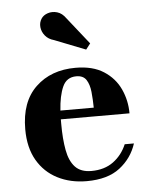

<svg xmlns="http://www.w3.org/2000/svg" viewBox="-52 -756 638 809"><g transform="rotate(-5 267.0 -351.0)"><path d="M197 -594Q173 -600.5 159.5 -617Q146 -633.5 144 -653.2Q142 -673 152.5 -689Q161.5 -703 180.2 -709.2Q199 -715.5 220 -709.5Q241 -703.5 257 -680.5L347 -567L328 -542.5ZM494 -131Q474.5 -70 423 -30Q371.5 10 282.5 10Q213.5 10 159.2 -17.8Q105 -45.5 74 -99Q43 -152.5 43 -230Q43 -346.5 107.8 -408.2Q172.5 -470 276.5 -470Q349 -470 395.5 -440Q442 -410 464.2 -361.8Q486.5 -313.5 486.5 -259H196Q196 -250 196 -240Q196 -175.5 204.8 -128.5Q213.5 -81.5 237.2 -56.2Q261 -31 305.5 -31Q361 -31 398.5 -58.5Q436 -86 455 -131ZM276.5 -434Q235.5 -434 218.5 -396.2Q201.5 -358.5 197.5 -296H338.5Q338 -331.5 334.8 -363Q331.5 -394.5 318.8 -414.2Q306 -434 276.5 -434Z"/></g></svg>

Font: Bodoni* 06pt
Style: Bold
Weight: 700
Version: Version 2.3